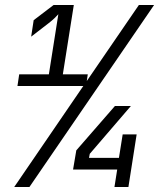

<svg xmlns="http://www.w3.org/2000/svg" viewBox="-20 -750 640 770"><path d="M37 0 314 -405H50L57 -452H176L214 -693Q209 -687 198.5 -677Q188 -667 175 -657L105 -603L115 -669L195 -730H276L232 -452H332L328 -425L537 -730H598L98 0ZM439 0 450 -70H273L286 -147L441 -325H505L340 -133L337 -117H457L472 -211H528L495 0Z"/></svg>

Font: JetBrains Mono NL Light
Style: Italic
Weight: 300
Italic angle: -9°
Designer: Philipp Nurullin, Konstantin Bulenkov
Foundry: JetBrains
Version: Version 2.304; ttfautohint (v1.8.4.7-5d5b)